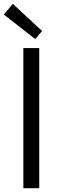

<svg xmlns="http://www.w3.org/2000/svg" viewBox="-20 -983 327 1003"><path d="M102 0H185V-732H102ZM164 -779 200 -821 47 -963 0 -907Z"/></svg>

Font: ChiuKong Gothic MN Normal
Style: Regular
Weight: 350
Designer: Ryoko NISHIZUKA 西塚涼子 (kana, bopomofo & ideographs); Paul D. Hunt (Latin, Greek & Cyrillic); Sandoll Communications 산돌커뮤니
Foundry: Adobe
Version: Version 1.300